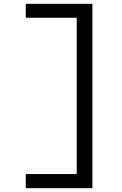

<svg xmlns="http://www.w3.org/2000/svg" viewBox="-20 -843 640 1006"><path d="M115 143V69H382V-750H115V-823H464V143Z"/></svg>

Font: Iosevka Curly Slab Extended
Style: Regular
Weight: 400
Width: 7
Monospace: yes
Designer: Belleve Invis
Foundry: Belleve Invis
Version: Version 11.1.0; ttfautohint (v1.8.3)